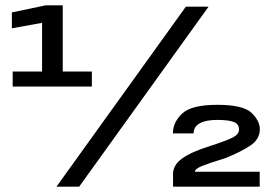

<svg xmlns="http://www.w3.org/2000/svg" viewBox="-20 -699 1022 719"><path d="M27.5 -375H324V-431H215V-679H150.5L24.5 -652.5V-593L137.5 -613.5V-431H27.5ZM191.5 0H276.5L761 -674H676ZM628 0H952.5V-56H710Q710 -66.5 736.2 -77.2Q762.5 -88 823 -106.5Q883 -130.5 918 -154.2Q953 -178 953 -215Q953 -247 921.5 -276.8Q890 -306.5 793.5 -306.5Q697 -306.5 662.2 -273.8Q627.5 -241 627.5 -199.5H705Q705 -224.5 728 -237.2Q751 -250 794 -250Q833 -250 854 -242.8Q875 -235.5 875 -214Q875 -196 851.5 -184Q828 -172 764.5 -151.5Q694.5 -129.5 661.2 -105Q628 -80.5 628 -47.5Z"/></svg>

Font: Anybody UltraCondensed Thin
Style: Bold
Weight: 700
Version: Version 1.111